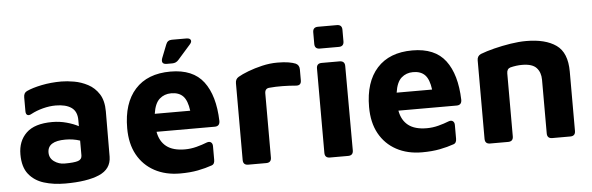

<svg xmlns="http://www.w3.org/2000/svg" viewBox="-47 -842 3112 1009"><g transform="rotate(-5 1509.5 -337.5)"><path d="M261 15Q199 15 149 -0.5Q99 -16 69 -53.5Q39 -91 39 -158Q39 -228 83 -270.5Q127 -313 220 -313Q259 -313 295.5 -303Q332 -293 358 -279V-311Q358 -357 328.5 -377.5Q299 -398 246 -398Q213 -398 178.5 -389Q144 -380 116 -365Q102 -357 93.5 -361.5Q85 -366 85 -382V-455Q85 -479 103 -487Q133 -501 182 -511Q231 -521 287 -521Q316 -521 353.5 -514.5Q391 -508 426 -489.5Q461 -471 483.5 -436Q506 -401 506 -344L505 -105Q504 -40 440 -12.5Q376 15 261 15ZM187 -155Q187 -125 211.5 -107.5Q236 -90 266 -90Q317 -90 337.5 -97Q358 -104 358 -125V-203Q322 -215 281 -215Q187 -215 187 -155Z M867 15Q790 15 732 -16.5Q674 -48 642 -106Q610 -164 610 -246Q610 -378 675.5 -450.5Q741 -523 862 -523Q981 -523 1036.5 -449.5Q1092 -376 1096 -242Q1096 -214 1069 -214H762Q771 -163 805.5 -136Q840 -109 903 -109Q934 -109 964.5 -117Q995 -125 1020 -135Q1034 -140 1042.5 -133.5Q1051 -127 1051 -113V-41Q1051 -18 1036 -13Q1002 -1 961 7Q920 15 867 15ZM856 -409Q820 -409 794.5 -386.5Q769 -364 761 -309H948Q941 -363 919 -386Q897 -409 856 -409ZM847 -565Q815 -565 825 -596L853 -667Q861 -689 884 -689H961Q979 -689 983.5 -679Q988 -669 976 -656L909 -580Q896 -565 876 -565Z M1227 0Q1200 0 1200 -27V-432Q1200 -454 1217 -464Q1237 -476 1271 -489Q1305 -502 1345.5 -511.5Q1386 -521 1426 -521Q1461 -521 1484.5 -517Q1508 -513 1522 -507Q1541 -498 1541 -475V-417Q1541 -389 1512 -392Q1479 -395 1442 -395.5Q1405 -396 1374 -393Q1349 -392 1349 -365V-27Q1349 0 1322 0Z M1655 -575Q1628 -575 1628 -602V-663Q1628 -690 1655 -690H1755Q1782 -690 1782 -663V-602Q1782 -575 1755 -575ZM1658 0Q1631 0 1631 -27V-472Q1631 -499 1658 -499H1752Q1780 -499 1780 -472L1781 -27Q1781 0 1754 0Z M2143 15Q2066 15 2008 -16.5Q1950 -48 1918 -106Q1886 -164 1886 -246Q1886 -378 1951.5 -450.5Q2017 -523 2138 -523Q2257 -523 2312.5 -449.5Q2368 -376 2372 -242Q2372 -214 2345 -214H2038Q2047 -163 2081.5 -136Q2116 -109 2179 -109Q2210 -109 2240.5 -117Q2271 -125 2296 -135Q2310 -140 2318.5 -133.5Q2327 -127 2327 -113V-41Q2327 -18 2312 -13Q2278 -1 2237 7Q2196 15 2143 15ZM2132 -409Q2096 -409 2070.5 -386.5Q2045 -364 2037 -309H2224Q2217 -363 2195 -386Q2173 -409 2132 -409Z M2476 -441Q2476 -464 2496 -473Q2527 -485 2569 -495.5Q2611 -506 2655.5 -513Q2700 -520 2738 -520Q2840 -520 2896.5 -480Q2953 -440 2953 -340V-27Q2953 0 2926 0H2831Q2804 0 2804 -27V-310Q2804 -349 2782 -373Q2760 -397 2706 -397Q2676 -397 2644 -389Q2625 -383 2625 -359V-27Q2625 0 2598 0H2503Q2476 0 2476 -27Z"/></g></svg>

Font: Pitagon Sans
Style: Bold
Weight: 700
Designer: Travis Tran
Foundry: Pitagon
Version: Version 1.001; ttfautohint (v1.8.4.7-5d5b);gftools[0.9.26]